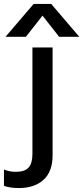

<svg xmlns="http://www.w3.org/2000/svg" viewBox="-95 -720 421 971"><path d="M75 -700H164L306 -534H204L120 -641L36 -534H-67ZM-75 220V137Q-49 149 -15 149Q30 149 49.5 127.5Q69 106 69 58V-480H171V65Q171 148 125 189.5Q79 231 1 231Q-44 231 -75 220Z"/></svg>

Font: Prompt
Style: Regular
Weight: 400
Designer: Katatrad Team
Foundry: CadsonDemak
Version: Version 1.001